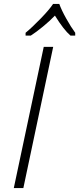

<svg xmlns="http://www.w3.org/2000/svg" viewBox="-20 -951 400 971"><path d="M49.8 0 201.2 -713.9H249L98.1 0ZM360.4 -771H336.4Q302.2 -800.3 257.8 -872.1Q231 -844.2 196.8 -816.2Q162.6 -788.1 135.7 -771H109.4V-785.2Q142.6 -812.5 186.3 -857.7Q230 -902.8 248.5 -931.2H279.8Q291 -899.9 315.2 -856.7Q339.4 -813.5 360.4 -785.2Z"/></svg>

Font: CAA NEO Sans Light
Style: Italic
Weight: 300
Italic angle: -12°
Version: Version 1.10